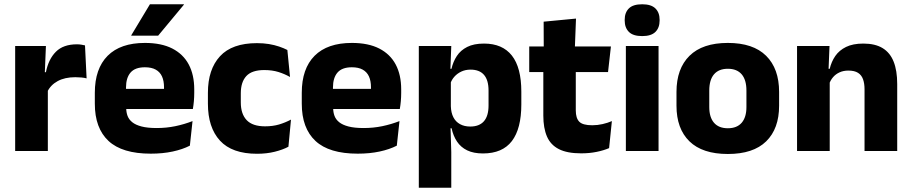

<svg xmlns="http://www.w3.org/2000/svg" viewBox="-20 -707 4268 899"><path d="M201 -276 159 -369H195Q207 -430 241.8 -464.8Q276.5 -499.5 340 -499.5Q351 -499.5 360.2 -498Q369.5 -496.5 378 -494.5L385.5 -340Q375 -343 361 -344.2Q347 -345.5 332.5 -345.5Q283.5 -345.5 250 -327.2Q216.5 -309 201 -276ZM51 0V-491.5H195L188.5 -334.5L204 -332.5V0Z M686 12.5Q552 12.5 488 -47.2Q424 -107 424 -221.5V-272.5Q424 -385.5 484 -445.8Q544 -506 658.5 -506Q735.5 -506 786.8 -479.8Q838 -453.5 863.8 -405Q889.5 -356.5 889.5 -288.5V-272Q889.5 -253 887.8 -233.2Q886 -213.5 883 -196.5H745Q747 -225.5 747.5 -251.2Q748 -277 748 -298Q748 -328.5 738.5 -349.2Q729 -370 709.2 -381Q689.5 -392 658.5 -392Q612.5 -392 591.2 -367.2Q570 -342.5 570 -297V-252L571 -235.5V-200.5Q571 -181.5 577.2 -164.5Q583.5 -147.5 599.2 -134.8Q615 -122 642.8 -114.8Q670.5 -107.5 713.5 -107.5Q759 -107.5 801 -116.2Q843 -125 881.5 -140L869 -25Q835 -7.5 788.5 2.5Q742 12.5 686 12.5ZM505 -196.5V-291H852V-196.5ZM682 -687H841V-685L720.5 -540H594.5V-541.5Z M1183.5 13Q1066.5 13 1010 -48.5Q953.5 -110 953.5 -221.5V-272.5Q953.5 -382 1010 -443.5Q1066.5 -505 1183 -505Q1213 -505 1239 -500.8Q1265 -496.5 1287 -489Q1309 -481.5 1325.5 -473L1338 -346.5Q1313.5 -360.5 1284 -369.8Q1254.5 -379 1217.5 -379Q1159.5 -379 1133.5 -351Q1107.5 -323 1107.5 -270V-227.5Q1107.5 -173.5 1135 -144.5Q1162.5 -115.5 1221 -115.5Q1257.5 -115.5 1286.8 -124.2Q1316 -133 1342.5 -147L1330.5 -20Q1304.5 -6 1266.5 3.5Q1228.5 13 1183.5 13Z M1655 12.5Q1521 12.5 1457 -47.2Q1393 -107 1393 -221.5V-272.5Q1393 -385.5 1453 -445.8Q1513 -506 1627.5 -506Q1704.5 -506 1755.8 -479.8Q1807 -453.5 1832.8 -405Q1858.5 -356.5 1858.5 -288.5V-272Q1858.5 -253 1856.8 -233.2Q1855 -213.5 1852 -196.5H1714Q1716 -225.5 1716.5 -251.2Q1717 -277 1717 -298Q1717 -328.5 1707.5 -349.2Q1698 -370 1678.2 -381Q1658.5 -392 1627.5 -392Q1581.5 -392 1560.2 -367.2Q1539 -342.5 1539 -297V-252L1540 -235.5V-200.5Q1540 -181.5 1546.2 -164.5Q1552.5 -147.5 1568.2 -134.8Q1584 -122 1611.8 -114.8Q1639.5 -107.5 1682.5 -107.5Q1728 -107.5 1770 -116.2Q1812 -125 1850.5 -140L1838 -25Q1804 -7.5 1757.5 2.5Q1711 12.5 1655 12.5ZM1474 -196.5V-291H1821V-196.5Z M2241.5 11.5Q2197.5 11.5 2167.5 -3Q2137.5 -17.5 2119.8 -44.2Q2102 -71 2094.5 -106.5H2055L2091 -209.5Q2092 -179 2102.8 -158Q2113.5 -137 2133.8 -125.8Q2154 -114.5 2182 -114.5Q2224 -114.5 2245.8 -139.2Q2267.5 -164 2267.5 -213V-283Q2267.5 -332 2246.2 -356.5Q2225 -381 2183 -381Q2159.5 -381 2140.2 -372Q2121 -363 2107.8 -348.2Q2094.5 -333.5 2088.5 -314.5L2053.5 -385H2094Q2101.5 -418 2119 -444.8Q2136.5 -471.5 2167.5 -487.2Q2198.5 -503 2246.5 -503Q2332.5 -503 2376.8 -446.8Q2421 -390.5 2421 -278V-218Q2421 -104.5 2376.8 -46.5Q2332.5 11.5 2241.5 11.5ZM1941 172V-491.5H2093L2088 -359L2091 -341.5V-152.5L2089 -126.5L2093 5V172Z M2701 11Q2635.5 11 2596.8 -8.8Q2558 -28.5 2541 -68Q2524 -107.5 2524 -165.5V-440H2676V-190Q2676 -154 2692.2 -137.2Q2708.5 -120.5 2753 -120.5Q2777.5 -120.5 2801.5 -126Q2825.5 -131.5 2845 -140L2832 -13.5Q2806.5 -2.5 2773.2 4.2Q2740 11 2701 11ZM2458 -369.5V-489.5H2840.5L2827 -369.5ZM2526 -478.5 2525.5 -605.5 2677 -620 2671.5 -478.5Z M2910.5 0V-491.5H3063.5V0ZM2987 -538Q2944 -538 2924.5 -557.8Q2905 -577.5 2905 -611V-614.5Q2905 -648 2924.5 -667.5Q2944 -687 2987 -687Q3029 -687 3048.8 -667.5Q3068.5 -648 3068.5 -614.5V-611Q3068.5 -577 3048.8 -557.5Q3029 -538 2987 -538Z M3388 14Q3269 14 3208.2 -45.2Q3147.5 -104.5 3147.5 -212V-276.5Q3147.5 -385.5 3208.5 -445.8Q3269.5 -506 3388 -506Q3506.5 -506 3567.2 -445.8Q3628 -385.5 3628 -276.5V-212Q3628 -104.5 3567.5 -45.2Q3507 14 3388 14ZM3388 -106.5Q3430.5 -106.5 3452.8 -132.2Q3475 -158 3475 -205.5V-283Q3475 -333 3452.8 -359Q3430.5 -385 3388 -385Q3345.5 -385 3323.2 -359Q3301 -333 3301 -283V-205.5Q3301 -158 3323.2 -132.2Q3345.5 -106.5 3388 -106.5Z M4028 0V-289Q4028 -316 4021 -335.8Q4014 -355.5 3997.5 -366Q3981 -376.5 3952.5 -376.5Q3929 -376.5 3911 -368.2Q3893 -360 3880.8 -345.8Q3868.5 -331.5 3862.5 -313.5L3839 -385H3865Q3873 -418.5 3891.2 -445Q3909.5 -471.5 3941.5 -487.2Q3973.5 -503 4022.5 -503Q4077.5 -503 4112.5 -481.8Q4147.5 -460.5 4164.2 -418.5Q4181 -376.5 4181 -313.5V0ZM3712 0V-491.5H3864L3859 -368.5L3865 -354V0Z"/></svg>

Font: Anek Gurmukhi Medium
Style: Bold
Weight: 700
Version: Version 1.003